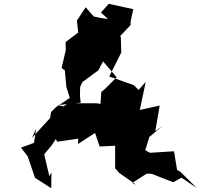

<svg xmlns="http://www.w3.org/2000/svg" viewBox="-20 -925 1049 1004"><path d="M545 -825 506 -831 470 -839 428 -887 382 -817 389 -755 323 -705 324 -663 302 -569 319 -557 327 -470 345 -413 272 -364 247 -339 242 -308 147 -204 169 -252 158 -178 90 -153 125 -107 163 5C191 23 220 41 248 59L249 -23L238 -4L211 -118L251 -166L272 -198L279 -184L389 -200L388 -172L477 -230L501 -159L582 -163V-45L604 -20L692 41L671 32L747 -17L773 -16L886 28L929 4L1009 58L923 -27L906 -36L890 -134L764 -126L731 -144L738 -135L761 -209L831 -267L792 -239L815 -373L711 -350L742 -497L705 -455L679 -480L551 -525L614 -650L612 -729L609 -737L663 -794V-813L677 -877L549 -905L508 -860ZM551 -330 517 -380 484 -385H338L312 -369L280 -375L402 -388L398 -423L399 -470L411 -496L494 -557L519 -604L590 -521L527 -458L510 -445L504 -362L522 -316Z"/></svg>

Font: Hussar Lance
Style: ExBd
Weight: 700
Foundry: Cannot Into Space Fonts, PlusOne Fonts
Version: Version 2.270